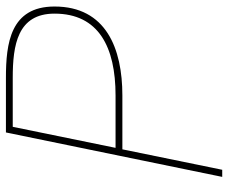

<svg xmlns="http://www.w3.org/2000/svg" viewBox="-81 -689 770 648"><g transform="rotate(-90 304.0 -365.0)"><path d="M365 -730H181L31 0H55L124 -337H306C464 -337 606 -392 606 -566C606 -715 482 -730 365 -730ZM129 -360 200 -707H365C476 -707 582 -691 582 -566C582 -417 469 -360 306 -360Z"/></g></svg>

Font: Nacelle Thin
Style: Italic
Weight: 100
Italic angle: -12°
Designer: Sora Sagano
Foundry: Sora Sagano
Version: Version 1.000;FEAKit 1.0